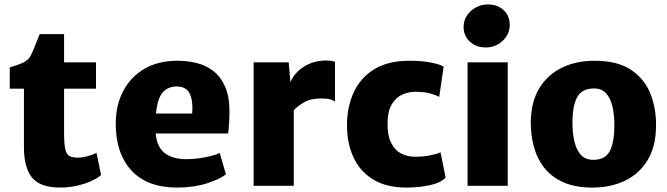

<svg xmlns="http://www.w3.org/2000/svg" viewBox="-20 -838 3009 866"><path d="M251 8Q161 8 124.5 -37.2Q88 -82.5 88 -173V-438H24V-534Q61 -544.5 85 -555.8Q109 -567 120 -590Q128.5 -607.5 139 -634.2Q149.5 -661 159 -684H269V-557H413V-438H269V-240Q269 -188 274.8 -164Q280.5 -140 294.5 -133.5Q308.5 -127 333 -127Q352 -127 377.2 -134Q402.5 -141 415 -149L436 -49Q423 -36 394.8 -22.8Q366.5 -9.5 329 -0.8Q291.5 8 251 8Z M779 8Q644 8 573 -68.8Q502 -145.5 502 -281Q502 -362 535 -426Q568 -490 630.2 -527Q692.5 -564 781 -564Q825.5 -564 867 -553.8Q908.5 -543.5 941.5 -518.2Q974.5 -493 994.5 -449Q1014.5 -405 1015 -338Q1015 -308 1013.2 -281Q1011.5 -254 1009 -236H682Q688 -173.5 724 -146.8Q760 -120 821 -120Q848 -120 877.5 -124Q907 -128 932.2 -134.5Q957.5 -141 971 -148L999 -52Q971.5 -29.5 912.5 -10.8Q853.5 8 779 8ZM777 -448Q738.5 -448 714.5 -421.8Q690.5 -395.5 683.5 -326H847Q851 -387 834.8 -417.5Q818.5 -448 777 -448Z M1124 0V-557H1282L1290 -467.5Q1307.5 -510 1351 -537.5Q1394.5 -565 1450 -565Q1462 -565 1474 -563.5Q1486 -562 1491 -559V-380Q1484.5 -384.5 1470.5 -389.2Q1456.5 -394 1431 -394Q1381 -394 1351 -376.2Q1321 -358.5 1305 -341V0Z M1545 -273Q1545 -354.5 1575 -420.5Q1605 -486.5 1667.2 -525.2Q1729.5 -564 1827 -564Q1883.5 -564 1925.5 -555.5Q1967.5 -547 1981 -537L1961 -401Q1944.5 -410 1918.2 -417Q1892 -424 1852 -424Q1823 -424 1794.8 -411.5Q1766.5 -399 1747.8 -368.8Q1729 -338.5 1728 -286Q1727 -228.5 1743.8 -194.5Q1760.5 -160.5 1789.2 -145.8Q1818 -131 1853 -131Q1888.5 -131 1918.8 -137Q1949 -143 1967 -151L1990 -37Q1967 -13 1917.5 -2.5Q1868 8 1814 8Q1722 8 1662.5 -28.8Q1603 -65.5 1574 -129Q1545 -192.5 1545 -273Z M2089 0V-557H2270V0ZM2171 -624Q2127.5 -624 2099.2 -650.2Q2071 -676.5 2071 -717Q2071 -744.5 2086 -767.5Q2101 -790.5 2125.8 -804.2Q2150.5 -818 2180 -818Q2224.5 -818 2251.8 -792.2Q2279 -766.5 2279 -725Q2279 -684 2247.5 -654Q2216 -624 2171 -624Z M2652 8Q2575 8 2521.2 -15.8Q2467.5 -39.5 2435 -81Q2402.5 -122.5 2388 -176.2Q2373.5 -230 2374 -290Q2375.5 -379 2412.5 -440Q2449.5 -501 2514 -532.5Q2578.5 -564 2662 -564Q2765 -564 2826.2 -523Q2887.5 -482 2914 -414.5Q2940.5 -347 2939 -267Q2938 -177.5 2901.2 -116.2Q2864.5 -55 2800 -23.5Q2735.5 8 2652 8ZM2656 -117Q2709.5 -117 2730.2 -156.2Q2751 -195.5 2751 -275Q2751 -320 2742.5 -357.2Q2734 -394.5 2714 -416.8Q2694 -439 2659 -439Q2604.5 -439 2583.2 -399.5Q2562 -360 2562 -284Q2562 -238 2570.8 -200Q2579.5 -162 2600 -139.5Q2620.5 -117 2656 -117Z"/></svg>

Font: Merriweather Sans ExtraBold
Style: Regular
Weight: 800
Designer: Eben Sorkin
Foundry: Eben Sorkin
Version: Version 2.001; ttfautohint (v1.8.3)